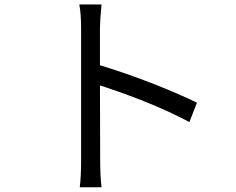

<svg xmlns="http://www.w3.org/2000/svg" viewBox="-20 -794 1040 845"><path d="M846.7 -341.8 813.5 -256.8Q663.1 -336.9 447.3 -409.2Q432.6 -414.1 419.9 -418L420.9 -87.9Q420.9 -19.5 426.8 30.3H331.1Q336.9 -18.6 336.9 -87.9V-669.9Q336.9 -732.4 329.1 -774.4H426.8Q419.9 -701.2 419.9 -669.9V-506.8Q624 -444.3 810.5 -359.4Q830.1 -349.6 846.7 -341.8Z"/></svg>

Font: Taipei Sans TC Beta
Style: Regular
Weight: 400
Designer: JT Foundry
Foundry: JT Foundry
Version: Version 1.000